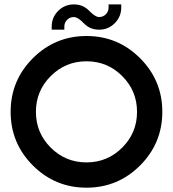

<svg xmlns="http://www.w3.org/2000/svg" viewBox="-20 -870 802 890"><path d="M380.9 0Q235.4 0 132.3 -103Q29.3 -206.1 29.3 -351.6Q29.3 -497.1 132.3 -600.1Q235.4 -703.1 380.9 -703.1Q526.4 -703.1 629.4 -600.1Q732.4 -497.1 732.4 -351.6Q732.4 -206.1 629.4 -103Q526.4 0 380.9 0ZM380.9 -117.2Q478 -117.2 546.6 -185.8Q615.2 -254.4 615.2 -351.6Q615.2 -448.7 546.6 -517.3Q478 -585.9 380.9 -585.9Q283.7 -585.9 215.1 -517.3Q146.5 -448.7 146.5 -351.6Q146.5 -254.4 215.1 -185.8Q283.7 -117.2 380.9 -117.2ZM278.3 -747.1V-732.4H219.7V-747.1Q219.7 -789.6 249.8 -819.6Q279.8 -849.6 322.3 -849.6Q364.7 -849.6 393.1 -820.3Q421.4 -791 439.5 -791Q458 -791 470.7 -804Q483.4 -816.9 483.4 -835V-849.6H542V-835Q542 -792.5 512 -762.5Q481.9 -732.4 439.5 -732.4Q397 -732.4 368.9 -761.7Q340.8 -791 322.3 -791Q304.2 -791 291.3 -778.3Q278.3 -765.6 278.3 -747.1Z"/></svg>

Font: Gerhaus
Style: Regular
Weight: 400
Designer: GGBotNet
Foundry: GGBotNet
Version: 1.01